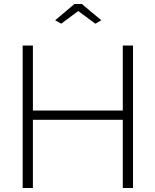

<svg xmlns="http://www.w3.org/2000/svg" viewBox="-20 -937 775 957"><path d="M643 -710V0H592V-340H144V0H93V-710H144V-386H592V-710ZM255 -836 351 -917H388L485 -836L455 -819L370 -882L285 -819Z"/></svg>

Font: Raleway Light
Style: Regular
Weight: 300
Designer: Matt McInerney, Pablo Impallari, Rodrigo Fuenzalida
Foundry: Matt McInerney, Pablo Impallari, Rodrigo Fuenzalida
Version: Version 4.026